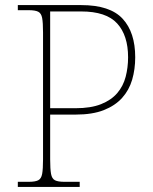

<svg xmlns="http://www.w3.org/2000/svg" viewBox="-20 -734 602 754"><path d="M50 0V-20H93Q118 -20 130 -26Q142 -32 145.5 -51Q149 -70 149 -108V-606Q149 -645 145.5 -663.5Q142 -682 130 -688Q118 -694 93 -694H50V-714H299Q412 -714 461.5 -660.5Q511 -607 511 -509Q511 -462 499 -421Q487 -380 459.5 -349.5Q432 -319 387.5 -301.5Q343 -284 277 -284H177V-108Q177 -70 180.5 -51Q184 -32 196 -26Q208 -20 233 -20H293V0ZM276 -309Q337 -309 377 -325Q417 -341 440.5 -368.5Q464 -396 473.5 -432.5Q483 -469 483 -509Q483 -595 440 -642Q397 -689 299 -689H177V-309Z"/></svg>

Font: Noto Serif Bengali Thin
Style: Regular
Weight: 250
Version: Version 2.003